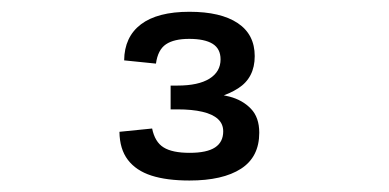

<svg xmlns="http://www.w3.org/2000/svg" viewBox="-20 -852 660 326"><path d="M412.5 -756.7Q412.5 -720 384.3 -702Q356.2 -684 317.3 -682V-694.8Q347.3 -693.8 369.6 -688Q391.8 -682.2 406 -667.4Q420.2 -652.7 420.2 -626.7Q420.2 -585.5 389.2 -565.5Q358.2 -545.5 301.7 -545.5Q263 -545.5 237 -553.9Q211 -562.3 197.1 -580.6Q183.2 -598.8 182.8 -628.2L238.3 -633.8Q243 -610.8 257.8 -601.7Q272.5 -592.5 302 -592.5Q331.3 -592.5 345.2 -601.7Q359 -610.8 359 -629Q359 -641.7 350 -649.9Q341 -658.2 323.7 -662.2Q306.3 -666.3 281.2 -666.3H269.7V-706.7H281.3Q316.7 -706.7 335.6 -718.4Q354.5 -730.2 354.5 -751.2Q354.5 -769.3 340.9 -777.7Q327.3 -786 301.2 -786Q275.5 -786 261.8 -776.8Q248 -767.5 244.8 -744L190.8 -749.5Q191.2 -789.3 219.3 -810.7Q247.5 -832 301.7 -832Q354.7 -832 383.6 -812.8Q412.5 -793.5 412.5 -756.7Z"/></svg>

Font: Monaspace Neon Var
Style: Regular
Weight: 400
Designer: Riley Cran and the Lettermatic Team
Version: Version 1.000 (Monaspace Neon Var)